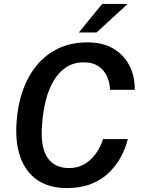

<svg xmlns="http://www.w3.org/2000/svg" viewBox="-20 -949 728 979"><path d="M321 10Q231.5 10 171.8 -30.2Q112 -70.5 84.5 -145.8Q57 -221 64.5 -326.5Q70 -412 95.8 -486Q121.5 -560 167 -615.5Q212.5 -671 277.5 -702Q342.5 -733 426.5 -733Q502 -733 556.2 -702Q610.5 -671 639.2 -616.2Q668 -561.5 667 -491H541Q539.5 -531 524.2 -562.5Q509 -594 480.2 -612.5Q451.5 -631 407.5 -631Q356 -631 318.2 -606.5Q280.5 -582 254.8 -539.2Q229 -496.5 214.5 -440.8Q200 -385 195 -321Q184.5 -203 220.5 -147.5Q256.5 -92 332.5 -92Q376.5 -92 410.8 -112.2Q445 -132.5 469 -166.2Q493 -200 505.5 -240H632Q619.5 -191 594.8 -146Q570 -101 532.5 -65.8Q495 -30.5 442.5 -10.2Q390 10 321 10ZM382 -783.5 501 -929H631L472.5 -783.5Z"/></svg>

Font: Public Sans Thin SemiBold
Style: Italic
Weight: 600
Italic angle: -8°
Version: Version 2.001